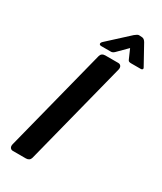

<svg xmlns="http://www.w3.org/2000/svg" viewBox="-222 -974 887 1053"><g transform="rotate(30 222.0 -448.0)"><path d="M196.8 -685.5Q202.6 -706.5 226.1 -707H309.1Q315.4 -707 320.3 -704.1Q333 -695.8 328.6 -676.8L161.6 -21.5Q155.8 -0.5 132.3 0H49.3Q43 0 38.1 -2.9Q25.4 -11.2 29.8 -30.3ZM324.2 -810.1 265.1 -751Q255.4 -741.2 244.6 -740.2Q241.7 -740.2 237.8 -740.2H182.1Q168.9 -740.2 168.9 -750Q169.4 -756.3 176.3 -762.7L306.2 -881.8Q322.8 -895.5 331.1 -895.5Q332 -895.5 333.5 -895.5L351.1 -894.5Q364.7 -893.1 373.5 -878.4Q374 -877.4 374.5 -877L440.9 -756.8Q447.8 -746.1 439 -741.7Q435.5 -740.2 431.2 -740.2H370.6Q356.4 -740.2 352.5 -746.6Q351.6 -748.5 350.1 -751Z"/></g></svg>

Font: Allan
Style: Bold
Weight: 500
Italic angle: -14.3°
Version: Version 1.002